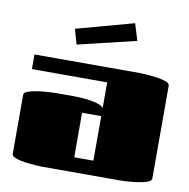

<svg xmlns="http://www.w3.org/2000/svg" viewBox="-80 -800 867 879"><g transform="rotate(10 353.0 -360.5)"><path d="M49 -432V-500H539Q547 -500 569.5 -498.5Q592 -497 617.5 -493.5Q643 -490 661 -483.5Q679 -477 679 -466V-34Q679 -24 661 -17Q643 -10 617.5 -6.5Q592 -3 569.5 -1.5Q547 0 539 0H170Q162 0 139.5 -1.5Q117 -3 91.5 -6.5Q66 -10 48 -17Q30 -24 30 -34V-309Q30 -320 48 -326.5Q66 -333 91.5 -336.5Q117 -340 139.5 -341.5Q162 -343 170 -343H259Q270 -343 290.5 -342Q311 -341 334 -337.5Q357 -334 375 -328Q393 -322 398 -313Q399 -312 399 -309V-432ZM399 -275H310V-68H399ZM478 -721 502 -643 231 -578 211 -648Z"/></g></svg>

Font: Gajraj One
Style: Regular
Weight: 400
Designer: Saurabh Sharma
Foundry: Saurabh Sharma
Version: Version 1.000